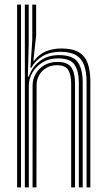

<svg xmlns="http://www.w3.org/2000/svg" viewBox="-20 -820 467 840"><path d="M358.7 0V-460.4Q358.7 -503.2 348.6 -532.9Q338.5 -562.7 313.5 -578.1Q288.5 -593.4 243.9 -593.4Q199.7 -593.4 167.7 -575Q135.7 -556.6 116.9 -523.4H113.2L121.2 -644.7V-800H138.1V-664.8L126.1 -554.6H129.6Q150.5 -582.6 181 -595.3Q211.5 -607.9 248.4 -607.9Q297.9 -607.9 325.5 -591.1Q353 -574.2 364.2 -541.9Q375.3 -509.5 375.3 -462.8V0ZM54.9 0V-800H71.8V0ZM122.5 0V-445.4Q122.5 -473.4 136.1 -497Q149.7 -520.6 174 -534.8Q198.4 -549.1 230.5 -549.1Q276.2 -549.1 292.3 -524.7Q308.3 -500.3 308.3 -455.6V0H291.4V-454.8Q291.4 -492.2 278.7 -513.5Q265.9 -534.8 228.4 -534.8Q203.5 -534.8 183.5 -523.3Q163.5 -511.9 151.8 -492Q140.2 -472.1 140.1 -446.7L139.4 0ZM88.7 0V-800H105.6V-624.1L101.9 -485.3H106.1Q121.6 -529.3 156.1 -554.2Q190.5 -579.2 239.2 -578.9Q299.5 -578.5 320.7 -547.7Q341.8 -516.8 341.8 -459.6V0H324.9V-458Q324.9 -509.4 306 -537Q287.1 -564.6 234.3 -564.6Q195 -564.6 166.3 -547.2Q137.5 -529.9 121.8 -502.5Q106 -475.1 106 -444.5V0Z"/></svg>

Font: Big Shoulders Inline Text SC Thin
Style: Regular
Weight: 100
Designer: Patric King
Foundry: XO Type Co
Version: Version 2.002